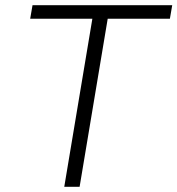

<svg xmlns="http://www.w3.org/2000/svg" viewBox="-20 -718 682 738"><path d="M394 -646 286 0H227L335 -646H96L105 -698H642L633 -646Z"/></svg>

Font: IBM Plex Mono Light
Style: Italic
Weight: 300
Italic angle: -9°
Monospace: yes
Designer: Mike Abbink, Paul van der Laan, Pieter van Rosmalen
Foundry: Bold Monday
Version: Version 2.3